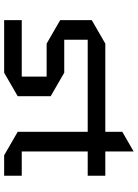

<svg xmlns="http://www.w3.org/2000/svg" viewBox="114 -794 680 949"><g transform="rotate(90 454.5 -320.0)"><path d="M177 -413V-297H340L456 -230V-67L340 0H80V-87H359V-210H196L80 -277V-433L196 -500H632V-584L729 -640V-500H849V-413H729V-87H849V0H748L632 -67V-413Z"/></g></svg>

Font: Quantico
Style: Regular
Weight: 400
Designer: Matt Desmond
Foundry: MADtype
Version: Version 2.002